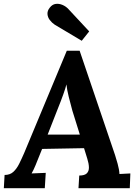

<svg xmlns="http://www.w3.org/2000/svg" viewBox="-32 -983 719 1003"><path d="M384 -718 569 -173Q574 -158 582.5 -127.5Q591 -97 592 -74L649 -77L646 0H378L382 -66Q410 -66 421.5 -77.5Q433 -89 432.5 -109Q432 -129 424 -154L407 -209L188 -205L169 -158Q164 -145 153.5 -119.5Q143 -94 133 -77L207 -80L202 0H-12L-8 -69Q20 -69 37.5 -85Q55 -101 68 -127Q81 -153 94 -183L317 -718ZM315 -542Q311 -525 299 -491Q287 -457 268 -410L217 -280H385L346 -405Q336 -441 327 -477.5Q318 -514 315 -542ZM395 -770 254 -854Q239 -864 228 -878.5Q217 -893 216 -910Q215 -927 228 -943Q241 -960 258.5 -962.5Q276 -965 294 -957.5Q312 -950 325 -936L434 -819Z"/></svg>

Font: Lora
Style: Bold Italic
Weight: 700
Italic angle: -3°
Designer: Olga Karpushina, Alexei Vanyashin (Cyrillic)
Foundry: Cyreal
Version: Version 3.004